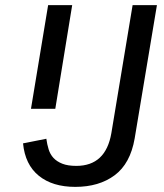

<svg xmlns="http://www.w3.org/2000/svg" viewBox="-20 -718 640 750"><path d="M593 -698 506 -177Q489 -79 428 -33.5Q367 12 274 12Q185 12 131.5 -31.5Q78 -75 70 -158L161 -176Q164 -154 170 -134.5Q176 -115 189 -101Q202 -87 223.5 -78.5Q245 -70 278 -70Q393 -70 415 -198L498 -698ZM168 -698H262L196 -293H101Z"/></svg>

Font: IBM Plex Mono Text
Style: Italic
Weight: 450
Italic angle: -9°
Monospace: yes
Designer: Mike Abbink, Paul van der Laan, Pieter van Rosmalen
Foundry: Bold Monday
Version: Version 2.1